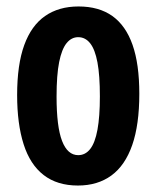

<svg xmlns="http://www.w3.org/2000/svg" viewBox="-20 -561 484 594"><path d="M221 13Q157 13 115 -19.5Q73 -52 53 -115Q33 -178 33 -267Q33 -361 55 -421.5Q77 -482 119.5 -511.5Q162 -541 223 -541Q286 -541 327.5 -511.5Q369 -482 390 -422.5Q411 -363 411 -271Q411 -175 389 -112Q367 -49 324.5 -18Q282 13 221 13ZM222 -81Q244 -81 259 -100Q274 -119 281.5 -159.5Q289 -200 289 -263Q289 -328 281.5 -368Q274 -408 259 -427Q244 -446 222 -446Q201 -446 186 -427.5Q171 -409 163 -369Q155 -329 155 -262Q155 -169 172 -125Q189 -81 222 -81Z"/></svg>

Font: Bricolage Grotesque 24pt Condensed SemiBold
Style: Regular
Weight: 600
Width: 3
Designer: Mathieu Triay
Foundry: Atelier Triay
Version: Version 1.001;gftools[0.9.33.dev8+g029e19f]